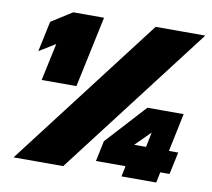

<svg xmlns="http://www.w3.org/2000/svg" viewBox="-78 -787 967 876"><g transform="rotate(10 406.0 -349.5)"><path d="M574 -699H804L269 0H39ZM141 -543 66 -497 96 -638 192 -699H335L265 -370H104ZM549 -49H412L432 -144L601 -329H769L732 -152H775L753 -49H710L700 0H539ZM626 -152 640 -221 571 -152Z"/></g></svg>

Font: Prompt Black
Style: Italic
Weight: 900
Italic angle: -12°
Designer: Katatrad Team
Foundry: CadsonDemak
Version: Version 1.001